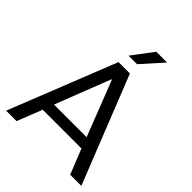

<svg xmlns="http://www.w3.org/2000/svg" viewBox="-246 -1024 1157 1157"><g transform="rotate(45 332.5 -445.5)"><path d="M12 0 284 -686H381L653 0H558L494 -160H164L101 0ZM190 -230H468L331 -582H327ZM299 -756 401 -891H490V-888L372 -756Z"/></g></svg>

Font: Chivo Medium Light
Style: Regular
Weight: 300
Version: Version 2.002